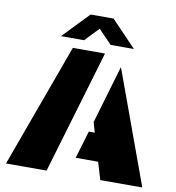

<svg xmlns="http://www.w3.org/2000/svg" viewBox="-94 -969 966 1053"><g transform="rotate(10 389.0 -442.5)"><path d="M453 -885 592 -740H462L388 -817L314 -740H186L325 -885ZM440 -688 236 0H10L261 -688ZM539 -630 769 0H535L506 -97H381L427 -251H460L444 -307Z"/></g></svg>

Font: Archicoco
Style: Regular
Weight: 400
Designer: Hector Gatti
Foundry: Hector Gatti
Version: 1.002